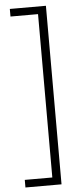

<svg xmlns="http://www.w3.org/2000/svg" viewBox="-62 -794 439 1007"><g transform="rotate(-5 157.5 -290.0)"><path d="M30 140H175V-720H30V-760H220V180H30Z"/></g></svg>

Font: Oxanium ExtraLight ExtraLight
Style: Regular
Weight: 250
Version: Version 2.000